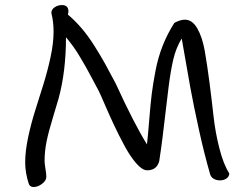

<svg xmlns="http://www.w3.org/2000/svg" viewBox="-20 -710 991 763"><path d="M612.8 -69.8Q603 -33.2 564.9 -33.2Q545.9 -33.2 522 -60.3Q498 -87.4 474.9 -130.4Q451.7 -173.3 432.4 -214.6Q413.1 -255.9 395.3 -297.4Q377.4 -338.9 372.1 -349.1Q368.2 -356.4 349.1 -392.3Q330.1 -428.2 323 -440.7Q315.9 -453.1 300.3 -479.7Q284.7 -506.3 271 -525.1Q257.3 -543.9 242.2 -562Q242.2 -426.3 212.9 -318.8Q209 -304.2 190.7 -244.4Q172.4 -184.6 164.8 -146.5Q157.2 -108.4 157.2 -69.8Q157.2 -60.1 160.6 -39.3Q164.1 -18.6 164.1 -7.8Q164.1 7.8 147.2 20.5Q130.4 33.2 113.8 33.2Q98.6 33.2 94.2 20Q80.1 -23.4 80.1 -64.9Q80.1 -109.4 91.8 -164.3Q103.5 -219.2 120.1 -271.7Q136.7 -324.2 153.1 -376.7Q169.4 -429.2 181.2 -484.4Q192.9 -539.6 192.9 -584Q192.9 -624 184.1 -658.2Q184.1 -672.4 197.3 -681.2Q210.4 -689.9 226.1 -689.9Q252 -689.9 252 -664.1L250 -651.9Q279.3 -627 304.9 -596.9Q330.6 -566.9 355.5 -527.3Q380.4 -487.8 396.5 -458.7Q412.6 -429.7 439.9 -377.9Q511.7 -220.7 564 -136.2Q567.9 -168.9 573 -233.2Q578.1 -297.4 583 -336.7Q587.9 -376 598.1 -429.4Q608.4 -482.9 627 -529.5Q645.5 -576.2 672.9 -619.1Q696.3 -631.8 714.8 -631.8Q744.1 -631.8 764.2 -596.9Q784.2 -562 793.7 -507.8Q803.2 -453.6 812.3 -383.8Q821.3 -314 828.6 -248Q835.9 -182.1 852.1 -119.4Q868.2 -56.6 891.1 -21Q891.1 -8.3 880.1 -0.7Q869.1 6.8 854 6.8Q840.3 6.8 829.3 0.5Q818.4 -5.9 814.9 -18.1Q792 -97.2 770.5 -194.8Q749 -292.5 736.1 -363.5Q723.1 -434.6 702.1 -557.1Q679.7 -520 668.9 -474.9Q658.2 -429.7 649.9 -363.8Q646 -334 638.9 -272Q631.8 -210 625.7 -161.9Q619.6 -113.8 612.8 -69.8Z"/></svg>

Font: Zhizn
Style: Regular
Weight: 400
Designer: Peter Zharnov
Foundry: Peter Zharnov
Version: Version 1.000